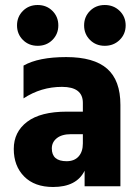

<svg xmlns="http://www.w3.org/2000/svg" viewBox="-20 -744 556 767"><path d="M130.5 -724Q166 -724 189.5 -700.5Q213 -677 213 -642.5Q213 -608 189.5 -584.5Q166 -561 130.5 -561Q95 -561 71.5 -584.5Q48 -608 48 -642.5Q48 -677 71.5 -700.5Q95 -724 130.5 -724ZM398.5 -724Q434 -724 458 -700.5Q482 -677 482 -642.5Q482 -608 458 -584.5Q434 -561 398.5 -561Q363 -561 339.5 -584.5Q316 -608 316 -642.5Q316 -677 339.5 -700.5Q363 -724 398.5 -724ZM192 3Q118 3 76.5 -39Q35 -81 35 -149Q35 -217 88.5 -257.5Q142 -298 247 -298H311V-333Q311 -397 227.5 -397Q144 -397 74 -351V-482Q134 -516 244.5 -516Q355 -516 408 -469.5Q461 -423 461 -325V0H318V-62Q286 3 192 3ZM246 -100Q277 -100 294 -119Q311 -138 311 -171V-208H264Q227 -208 207 -192Q187 -176 187 -151Q187 -100 246 -100Z"/></svg>

Font: Hind Kochi
Style: Bold
Weight: 700
Designer: Dhruvi Tolia
Foundry: Indian Type Foundry
Version: Version 0.702;PS 1.0;hotconv 1.0.81;makeotf.lib2.5.63406